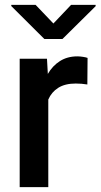

<svg xmlns="http://www.w3.org/2000/svg" viewBox="-20 -770 414 790"><path d="M340.3 -531.7 339.4 -422.4Q315.9 -426.3 291.5 -426.3Q247.6 -426.3 219.7 -408.7Q191.9 -391.1 178.7 -360.4V0H61V-528.3H173.3L176.8 -465.8Q196.3 -499.5 226.8 -518.8Q257.3 -538.1 298.3 -538.1Q309.1 -538.1 321.5 -536.1Q334 -534.2 340.3 -531.7ZM126.5 -750 199.7 -673.3 272.5 -750H373.5V-744.6L236.8 -609.4H162.6L26.4 -745.1V-750Z"/></svg>

Font: Vazirmatn FD Medium
Style: Regular
Weight: 500
Designer: Saber Rastikerdar
Foundry: Saber Rastikerdar
Version: Version 33.003